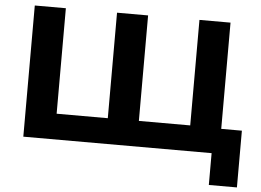

<svg xmlns="http://www.w3.org/2000/svg" viewBox="-57 -781 1399 1028"><g transform="rotate(5 642.0 -267.0)"><path d="M1101 171V0H89V-705H256V-138H531V-705H698V-138H974V-705H1141V-134H1252V171Z"/></g></svg>

Font: Nunito Sans 10pt SemiExpanded ExtraBold
Style: Regular
Weight: 800
Width: 6
Designer: Vernon Adams
Foundry: Vernon Adams
Version: Version 3.101;gftools[0.9.27]